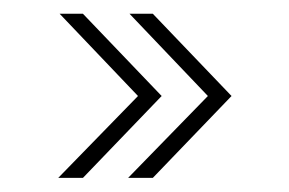

<svg xmlns="http://www.w3.org/2000/svg" viewBox="-20 -404 410 272"><path d="M161.5 -152 274.5 -268 163.5 -384.5H196.5L308 -268L196.5 -152ZM62.5 -152 175.5 -268 64.5 -384.5H97.5L209 -268L97.5 -152Z"/></svg>

Font: Imbue Thin
Style: Regular
Weight: 100
Designer: Tyler Finck
Foundry: Etcetera Type Company
Version: Version 1.102